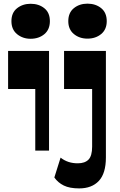

<svg xmlns="http://www.w3.org/2000/svg" viewBox="-20 -837 667 1067"><path d="M149.9 -621.5Q106.5 -621.5 75 -647.1Q43.5 -672.8 43.5 -719.5Q43.5 -766.5 74.8 -791.2Q106.2 -816 150.2 -816Q195.8 -816 226.5 -791.2Q257.2 -766.5 257.2 -719.5Q257.2 -672.8 226.4 -647.1Q195.6 -621.5 149.9 -621.5ZM176 0V-342.5H25V-554H252.5V0ZM466 -622.3Q421.5 -622.3 390.5 -647.9Q359.5 -673.5 359.5 -719.5Q359.5 -766.5 390.5 -791.6Q421.5 -816.7 466 -816.7Q511.5 -816.7 542.4 -791.6Q573.2 -766.5 573.2 -719.5Q573.2 -673.5 542.4 -647.9Q511.5 -622.3 466 -622.3ZM420 210Q367 210 334.5 194Q302 178 282 149.3L316.7 39Q357 71 412.7 70.5Q451.7 70.5 471.9 49.9Q492 29.3 492 -22V-342.5H336V-554H568.5V38Q568.5 126.5 529.4 168.3Q490.2 210 420 210Z"/></svg>

Font: Savate ExtraLight
Style: Regular
Weight: 200
Designer: Max Esnée
Foundry: Plomb Type
Version: Version 2.000